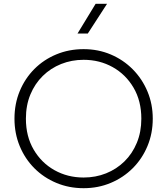

<svg xmlns="http://www.w3.org/2000/svg" viewBox="-20 -973 878 1008"><path d="M419 15Q342 15 275.8 -12.8Q209.5 -40.5 160.2 -90Q111 -139.5 83.5 -206Q56 -272.5 56 -350Q56 -428 83.5 -494.5Q111 -561 160.2 -610.5Q209.5 -660 275.8 -687.5Q342 -715 419 -715Q495.5 -715 561.5 -687Q627.5 -659 677 -609Q726.5 -559 754.2 -492.8Q782 -426.5 782 -350Q782 -272.5 754.2 -206Q726.5 -139.5 677 -90Q627.5 -40.5 561.5 -12.8Q495.5 15 419 15ZM419 -41Q482 -41 537 -63Q592 -85 633.5 -125.8Q675 -166.5 698.5 -223.5Q722 -280.5 722 -350Q722 -443 681.2 -512.5Q640.5 -582 571.8 -620.5Q503 -659 419 -659Q356 -659 301 -637Q246 -615 204.5 -574.2Q163 -533.5 139.5 -476.8Q116 -420 116 -350Q116 -257 156.8 -187.5Q197.5 -118 266.2 -79.5Q335 -41 419 -41ZM387 -797 482 -953H542L441 -797Z"/></svg>

Font: Geologica Thin Roman Thin
Style: Regular
Weight: 250
Version: Version 1.010;gftools[0.9.28]